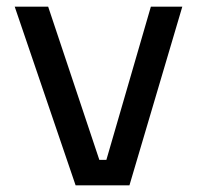

<svg xmlns="http://www.w3.org/2000/svg" viewBox="-20 -554 599 574"><path d="M24 -534H124L277 -76H298L431 -534H525L367 0H206Z"/></svg>

Font: Sora-SIA
Style: Regular
Weight: 400
Designer: Jonathan Barnbrook, Julián Moncada
Foundry: Barnbrook Fonts
Version: Version 2.000